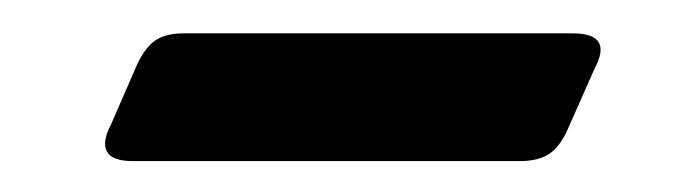

<svg xmlns="http://www.w3.org/2000/svg" viewBox="-20 -322 425 118"><path d="M332 -301.5Q357 -301.5 345.5 -280L328 -240.5Q323 -230.5 316.5 -226.8Q310 -223 299.5 -223H61.5Q49 -223 45.8 -228.8Q42.5 -234.5 48 -245L65 -284Q70.5 -294.5 76.8 -298Q83 -301.5 93 -301.5Z"/></svg>

Font: Fraunces Medium
Style: Italic
Weight: 500
Italic angle: -16°
Version: Version 1.000;[b76b70a41]